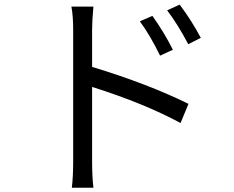

<svg xmlns="http://www.w3.org/2000/svg" viewBox="-20 -790 1040 852"><path d="M871.1 -622.1 815.4 -593.8Q768.6 -682.6 721.7 -744.1L777.3 -769.5Q830.1 -699.2 871.1 -622.1ZM747.1 -569.3 690.4 -543Q645.5 -634.8 600.6 -695.3L656.2 -719.7Q709 -645.5 747.1 -569.3ZM388.7 -657.2V-493.2Q638.7 -417 816.4 -329.1L781.2 -244.1Q620.1 -331.1 388.7 -404.3V-75.2Q388.7 -5.9 394.5 43H298.8Q304.7 -5.9 304.7 -75.2V-657.2Q304.7 -718.8 296.9 -760.7H394.5Q388.7 -698.2 388.7 -657.2Z"/></svg>

Font: Gen Shin Gothic Regular
Style: Regular
Weight: 400
Designer: [Source Han Sans]
Ryoko NISHIZUKA  (kana & ideographs); Paul D. Hunt (Latin, Greek & Cyrillic); Wenlong ZHANG  (bopomofo
Version: Version 1.002.20150607